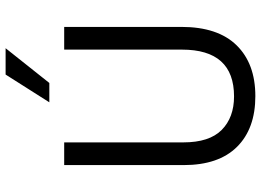

<svg xmlns="http://www.w3.org/2000/svg" viewBox="-143 -780 931 685"><g transform="rotate(-90 322.5 -437.5)"><path d="M369 -727H300L399 -883H493ZM569 -256Q569 -126 503.5 -59Q438 8 322 8Q206 8 141 -57.5Q76 -123 76 -248V-674H157V-249Q157 -156 201.5 -112Q246 -68 321 -68Q488 -68 488 -254V-674H569Z"/></g></svg>

Font: Hind Colombo
Style: Regular
Weight: 400
Designer: Jyotish Sonowal, Aditi Pimprikar
Foundry: Indian Type Foundry
Version: Version 1.000;PS 1.0;hotconv 1.0.86;makeotf.lib2.5.63406; tt